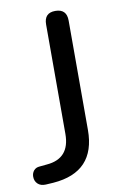

<svg xmlns="http://www.w3.org/2000/svg" viewBox="-96 -760 512 814"><g transform="rotate(-10 160.0 -353.0)"><path d="M34 6Q12 7 -0.5 -5Q-13 -17 -13 -36Q-13 -51 -4 -62Q5 -73 22 -74L53 -77Q153 -85 153 -191V-662Q153 -712 201 -712Q250 -712 250 -662V-191Q250 -10 67 4Z"/></g></svg>

Font: Chiron GoRound TC
Style: Regular
Weight: 400
Designer: Ryoko NISHIZUKA 西塚涼子 (kana, bopomofo & ideographs); Paul D. Hunt (Latin, Greek & Cyrillic); Sandoll Communications 산돌커뮤니
Foundry: Adobe
Version: Version 1.000;hotconv 1.1.1;makeotfexe 2.6.0